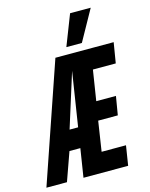

<svg xmlns="http://www.w3.org/2000/svg" viewBox="-176 -1007 851 1091"><g transform="rotate(-15 249.5 -461.5)"><path d="M176.4 0 202.8 -167.4H138.8L79.2 0H-41.6L198.8 -700H541.6L521.8 -580.2H387.4L359.2 -401.6H475L456.6 -292H341.2L314.2 -116H457.6L439.2 0ZM171 -284.8H221.2L271.2 -603.8ZM274.6 -742.3 344.9 -922.8H466.3L365.8 -742.3Z"/></g></svg>

Font: Georama ExtraCondensed Thin
Style: Italic
Weight: 100
Width: 2
Italic angle: -9°
Designer: Jean-Baptiste Levee
Foundry: Production Type
Version: Version 1.001